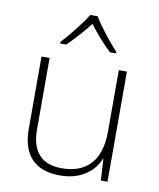

<svg xmlns="http://www.w3.org/2000/svg" viewBox="-86 -832 754 910"><g transform="rotate(10 291.0 -377.0)"><path d="M310 -764H274C250 -722 194 -654 157 -613V-606H186C222 -640 262 -686 292 -724C321 -686 360 -640 397 -606H426V-613C389 -653 334 -722 310 -764ZM492 -530H453V-232C453 -92 383 -25 267 -25C172 -25 120 -76 120 -187V-530H81V-183C81 -55 144 10 264 10C368 10 427 -43 452 -103H454L460 0H492Z"/></g></svg>

Font: Noto Sans Ethiopic ExtraLight
Style: Regular
Weight: 200
Designer: Monotype Design Team
Foundry: Monotype Imaging Inc.
Version: Version 2.102